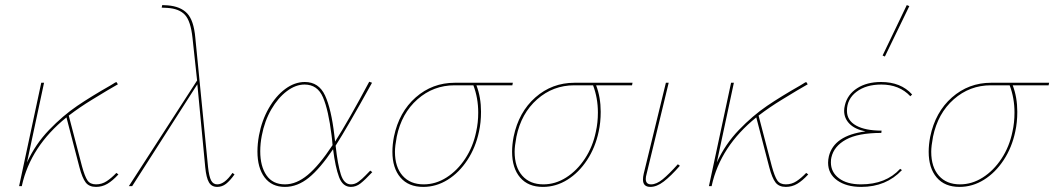

<svg xmlns="http://www.w3.org/2000/svg" viewBox="-20 -731 4140 754"><path d="M445 -46Q422 -21 401.5 -9Q381 3 357 3Q330 3 316.5 -14.5Q303 -32 292 -74L241 -270Q100 -156 66 -2V0H55L142 -406H153L86 -93Q119 -165 173 -221Q227 -277 283 -315Q339 -353 413 -395Q419 -398 424.5 -402Q430 -406 437 -409L443 -400Q418 -385 400 -375Q390 -369 341.5 -339.5Q293 -310 250 -277L302 -78Q313 -38 323.5 -22.5Q334 -7 357 -7Q380 -7 399 -19.5Q418 -32 437 -52Z M901 -46Q883 -21 867.5 -9Q852 3 833 3Q811 3 800.5 -15Q790 -33 786 -74L755 -400L499 0H486L754 -415L736 -582Q729 -648 706.5 -672.5Q684 -697 637 -700L615 -701L617 -711L638 -710Q689 -706 715 -678.5Q741 -651 747 -583L797 -75Q801 -38 809 -22.5Q817 -7 833 -7Q862 -7 893 -52Z M1442 -55Q1413 -24 1395.5 -10.5Q1378 3 1358 3Q1326 3 1311.5 -35.5Q1297 -74 1288 -145Q1237 -69 1192.5 -33Q1148 3 1099 3Q1047 3 1019 -34.5Q991 -72 991 -136Q991 -166 997 -199Q1008 -258 1035.5 -306Q1063 -354 1100 -381.5Q1137 -409 1177 -409Q1232 -409 1256.5 -356Q1281 -303 1293 -200L1296 -175Q1350 -260 1430 -410L1441 -406Q1343 -229 1298 -159Q1306 -85 1318.5 -46Q1331 -7 1358 -7Q1374 -7 1388 -17.5Q1402 -28 1415 -41.5Q1428 -55 1434 -61ZM1286 -161Q1284 -187 1282 -200Q1270 -298 1248.5 -348.5Q1227 -399 1176 -399Q1141 -399 1106.5 -373Q1072 -347 1045.5 -301.5Q1019 -256 1008 -198Q1002 -167 1002 -137Q1002 -78 1026.5 -42.5Q1051 -7 1099 -7Q1144 -7 1188.5 -44Q1233 -81 1286 -161Z M1992 -396H1851Q1869 -349 1869 -292Q1869 -250 1861 -214Q1848 -152 1815.5 -102.5Q1783 -53 1738 -25Q1693 3 1642 3Q1584 3 1552.5 -34Q1521 -71 1521 -135Q1521 -163 1527 -194Q1547 -291 1612.5 -348.5Q1678 -406 1766 -406H1994ZM1858 -289Q1858 -346 1839 -396H1765Q1682 -396 1619.5 -341Q1557 -286 1538 -194Q1531 -157 1531 -135Q1531 -75 1561 -41Q1591 -7 1644 -7Q1691 -7 1733.5 -34Q1776 -61 1807 -108Q1838 -155 1850 -214Q1858 -249 1858 -289Z M2462 -396H2321Q2339 -349 2339 -292Q2339 -250 2331 -214Q2318 -152 2285.5 -102.5Q2253 -53 2208 -25Q2163 3 2112 3Q2054 3 2022.5 -34Q1991 -71 1991 -135Q1991 -163 1997 -194Q2017 -291 2082.5 -348.5Q2148 -406 2236 -406H2464ZM2328 -289Q2328 -346 2309 -396H2235Q2152 -396 2089.5 -341Q2027 -286 2008 -194Q2001 -157 2001 -135Q2001 -75 2031 -41Q2061 -7 2114 -7Q2161 -7 2203.5 -34Q2246 -61 2277 -108Q2308 -155 2320 -214Q2328 -249 2328 -289Z M2505 -26Q2505 -36 2508 -49L2595 -406H2606L2519 -47Q2516 -37 2516 -28Q2516 -7 2537 -7Q2558 -7 2582.5 -27Q2607 -47 2642 -86L2650 -80Q2614 -39 2586.5 -18Q2559 3 2534 3Q2505 3 2505 -26Z M3154 -46Q3131 -21 3110.5 -9Q3090 3 3066 3Q3039 3 3025.5 -14.5Q3012 -32 3001 -74L2950 -270Q2809 -156 2775 -2V0H2764L2851 -406H2862L2795 -93Q2828 -165 2882 -221Q2936 -277 2992 -315Q3048 -353 3122 -395Q3128 -398 3133.5 -402Q3139 -406 3146 -409L3152 -400Q3127 -385 3109 -375Q3099 -369 3050.5 -339.5Q3002 -310 2959 -277L3011 -78Q3022 -38 3032.5 -22.5Q3043 -7 3066 -7Q3089 -7 3108 -19.5Q3127 -32 3146 -52Z M3455 -509 3446 -513 3541 -711 3551 -707ZM3562 -360 3555 -353Q3512 -399 3441 -399Q3381 -399 3343.5 -370.5Q3306 -342 3306 -296Q3306 -258 3342 -238Q3378 -218 3442 -218L3441 -209Q3350 -209 3302.5 -183Q3255 -157 3245 -113Q3243 -106 3243 -93Q3243 -55 3274.5 -31Q3306 -7 3361 -7Q3459 -7 3515 -68L3522 -63Q3460 3 3362 3Q3304 3 3268 -22.5Q3232 -48 3232 -92Q3232 -104 3235 -117Q3255 -199 3379 -215Q3338 -223 3316.5 -244.5Q3295 -266 3295 -296Q3295 -306 3298 -318Q3308 -360 3346 -384.5Q3384 -409 3440 -409Q3518 -409 3562 -360Z M4098 -396H3957Q3975 -349 3975 -292Q3975 -250 3967 -214Q3954 -152 3921.5 -102.5Q3889 -53 3844 -25Q3799 3 3748 3Q3690 3 3658.5 -34Q3627 -71 3627 -135Q3627 -163 3633 -194Q3653 -291 3718.5 -348.5Q3784 -406 3872 -406H4100ZM3964 -289Q3964 -346 3945 -396H3871Q3788 -396 3725.5 -341Q3663 -286 3644 -194Q3637 -157 3637 -135Q3637 -75 3667 -41Q3697 -7 3750 -7Q3797 -7 3839.5 -34Q3882 -61 3913 -108Q3944 -155 3956 -214Q3964 -249 3964 -289Z"/></svg>

Font: Ysabeau Infant Hairline
Style: Italic
Weight: 100
Italic angle: -12°
Designer: Christian Thalmann (Catharsis Fonts)
Version: Version 0.003